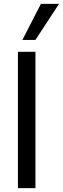

<svg xmlns="http://www.w3.org/2000/svg" viewBox="-20 -966 323 986"><path d="M72 0V-700H162V0ZM95 -761 190 -946H283L162 -761Z"/></svg>

Font: Host Grotesk Light
Style: Regular
Weight: 400
Version: Version 1.003